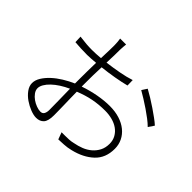

<svg xmlns="http://www.w3.org/2000/svg" viewBox="-159 -1007 1275 1275"><g transform="rotate(45 478.0 -369.5)"><path d="M290 -35Q309 -35 317 -49Q325 -63 325 -86Q325 -117 324 -170.5Q323 -224 322 -282Q289 -267 261 -249Q233 -231 212 -211Q191 -191 179 -170.5Q167 -150 167 -132Q167 -113 180 -95Q193 -77 211.5 -64Q230 -51 251.5 -43Q273 -35 290 -35ZM367 -347Q425 -367 482.5 -377.5Q540 -388 591 -388Q641 -388 682.5 -375Q724 -362 753.5 -338Q783 -314 799 -281.5Q815 -249 815 -210Q815 -124 760.5 -73Q706 -22 618 -1Q586 7 556 8.5Q526 10 505 11L487 -38H518Q537 -38 556.5 -39Q576 -40 596 -45Q629 -51 659.5 -63Q690 -75 714 -95.5Q738 -116 752.5 -144Q767 -172 767 -209Q767 -242 752.5 -267.5Q738 -293 714 -310Q690 -327 658 -335.5Q626 -344 591 -344Q531 -344 478 -333.5Q425 -323 368 -300Q368 -269 369 -238Q370 -207 370.5 -178Q371 -149 371.5 -124.5Q372 -100 372 -82Q372 -28 352.5 -7Q333 14 299 14Q275 14 244 2Q213 -10 184.5 -29.5Q156 -49 136.5 -75.5Q117 -102 117 -130Q117 -158 134.5 -186.5Q152 -215 180.5 -241.5Q209 -268 245.5 -290.5Q282 -313 321 -330V-375Q321 -408 321.5 -447Q322 -486 323 -526Q300 -524 280 -522.5Q260 -521 243 -521Q210 -521 182 -522.5Q154 -524 129 -526L127 -576Q165 -571 190.5 -569Q216 -567 242 -567Q260 -567 280.5 -568Q301 -569 324 -571Q326 -616 326.5 -649.5Q327 -683 327 -696Q327 -710 325.5 -726Q324 -742 322 -753H378Q376 -740 375.5 -727Q375 -714 374 -698Q374 -683 373.5 -650.5Q373 -618 371 -576Q426 -583 480 -593Q534 -603 576 -617L577 -567Q535 -556 480 -546.5Q425 -537 370 -531Q368 -491 367.5 -451.5Q367 -412 367 -379ZM687 -647Q711 -634 740.5 -616Q770 -598 798.5 -578.5Q827 -559 852.5 -540.5Q878 -522 894 -507L867 -467Q849 -485 823.5 -504.5Q798 -524 770 -543Q742 -562 714 -579.5Q686 -597 663 -610Z"/></g></svg>

Font: Kinto Sans Light
Style: Regular
Weight: 300
Designer: Authors: Ryoko NISHIZUKA  (kana & ideographs); Paul D. Hunt (Latin, Greek & Cyrillic); Wenlong ZHANG  (bopomofo); Sandol
Foundry: Adobe Systems Incorporated, ookami Inc.
Version: Version 0.001